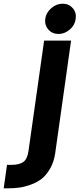

<svg xmlns="http://www.w3.org/2000/svg" viewBox="-118 -770 434 1040"><path d="M199 -586Q165 -586 144 -610Q123 -634 127 -668Q132 -702 160 -726Q188 -750 222 -750Q255 -750 276 -726Q297 -702 292 -668Q288 -634 260 -610Q232 -586 199 -586ZM-98 250 -80 123H-56Q-14 123 8 107.5Q30 92 36 50L121 -550H267L181 60Q174 108 153 144Q132 180 106.5 199.5Q81 219 46.5 231Q12 243 -15.5 246.5Q-43 250 -74 250Z"/></svg>

Font: Oakes Grotesk Bold
Style: Italic
Weight: 700
Italic angle: -8°
Designer: Samuel Oakes
Foundry: Samuel Oakes
Version: Version 1.000;PS 001.000;hotconv 1.0.88;makeotf.lib2.5.64775